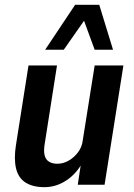

<svg xmlns="http://www.w3.org/2000/svg" viewBox="-20 -765 553 795"><path d="M164 10Q116 10 86 -9Q56 -28 46.5 -67.5Q37 -107 46 -164L98 -494H216L166 -175Q160 -142 164.5 -123Q169 -104 183 -95.5Q197 -87 217 -87Q242 -87 264.5 -100Q287 -113 303.5 -135Q320 -157 323 -186L372 -494H491L413 0H302L316 -93H322Q296 -45 254 -17.5Q212 10 164 10ZM167 -559 291 -745H391L448 -559H372L328 -679L244 -559Z"/></svg>

Font: Nunito Sans 10pt Condensed
Style: Bold Italic
Weight: 700
Width: 3
Italic angle: -9°
Designer: Vernon Adams
Foundry: Vernon Adams
Version: Version 3.101;gftools[0.9.27]